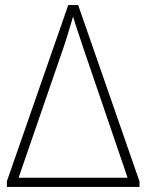

<svg xmlns="http://www.w3.org/2000/svg" viewBox="-20 -734 575 754"><path d="M287 -714 528 -21V0H7V-22L248 -714ZM481 -36 308 -543Q296 -579 284.5 -613.5Q273 -648 267 -669Q260 -647 251 -615.5Q242 -584 230 -549L53 -36Z"/></svg>

Font: Noto Sans Disp ExtLt
Style: Regular
Weight: 200
Designer: Monotype Design Team
Foundry: Monotype Imaging Inc.
Version: Version 2.000;GOOG;noto-source:20170915:90ef993387c0